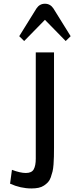

<svg xmlns="http://www.w3.org/2000/svg" viewBox="-20 -1012 404 1043"><path d="M34.7 0ZM273.4 -727.5V-210.9Q273.4 -181.2 272.9 -161.9Q272.5 -142.6 270.8 -118.9Q269 -95.2 265.4 -80.3Q261.7 -65.4 255.9 -48.8Q250 -32.2 241 -22.5Q231.9 -12.7 219.2 -4.2Q206.5 4.4 189.5 8.1Q172.4 11.7 150.9 11.7Q91.8 11.7 34.7 -14.2L44.9 -89.4Q89.8 -72.3 120.6 -72.3Q152.3 -72.3 163.3 -92.3Q174.3 -112.3 174.3 -149.9V-727.5ZM224.1 -904.3 111.3 -789.1 84.5 -815.4 178.2 -966.3Q195.3 -991.7 224.1 -991.7Q252.9 -991.7 270 -966.3L363.8 -815.4L336.9 -789.1Z"/></svg>

Font: Coda
Style: Regular
Weight: 400
Designer: vernon adams
Foundry: vernon adams
Version: Version 2.001; ttfautohint (v0.8) -r 50 -G 200 -x